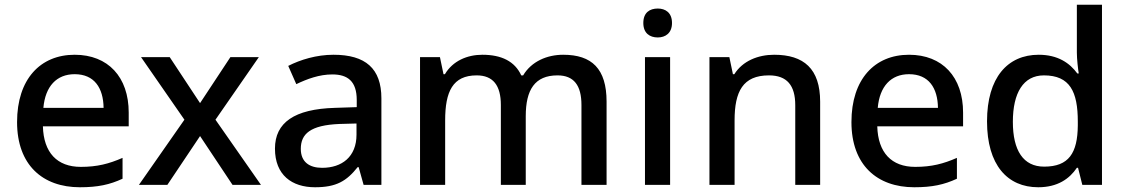

<svg xmlns="http://www.w3.org/2000/svg" viewBox="-20 -780 4752 810"><path d="M295 -549C150 -549 52 -446 52 -265C52 -84 160 10 317 10C393 10 443 -1 497 -26V-114C440 -89 390 -76 321 -76C221 -76 164 -136 161 -247H523V-305C523 -455 436 -549 295 -549ZM295 -467C378 -467 416 -409 417 -325H163C171 -416 219 -467 295 -467Z M758 -275 566 0H686L824 -206L961 0H1081L889 -275L1072 -539H952L824 -345L696 -539H575Z M1387 -549C1315 -549 1247 -528 1196 -502L1230 -425C1276 -447 1327 -466 1382 -466C1447 -466 1485 -437 1485 -358V-328L1393 -325C1222 -320 1140 -263 1140 -153C1140 -41 1212 10 1309 10C1399 10 1442 -16 1489 -75H1493L1514 0H1589V-365C1589 -491 1522 -549 1387 -549ZM1412 -257 1484 -259V-212C1484 -118 1422 -72 1339 -72C1286 -72 1249 -96 1249 -152C1249 -215 1289 -252 1412 -257Z M2356 -549C2288 -549 2222 -521 2187 -462H2179C2152 -521 2096 -549 2015 -549C1951 -549 1890 -523 1857 -467H1851L1836 -539H1752V0H1858V-272C1858 -394 1890 -462 1991 -462C2060 -462 2093 -420 2093 -337V0H2198V-290C2198 -401 2236 -462 2332 -462C2401 -462 2433 -420 2433 -337V0H2539V-351C2539 -490 2477 -549 2356 -549Z M2755 -744C2721 -744 2694 -727 2694 -683C2694 -640 2721 -622 2755 -622C2787 -622 2815 -640 2815 -683C2815 -727 2787 -744 2755 -744ZM2807 -539H2701V0H2807Z M3246 -549C3178 -549 3113 -523 3078 -467H3072L3057 -539H2973V0H3079V-272C3079 -394 3114 -462 3224 -462C3300 -462 3335 -420 3335 -336V0H3440V-351C3440 -490 3371 -549 3246 -549Z M3815 -549C3670 -549 3572 -446 3572 -265C3572 -84 3680 10 3837 10C3913 10 3963 -1 4017 -26V-114C3960 -89 3910 -76 3841 -76C3741 -76 3684 -136 3681 -247H4043V-305C4043 -455 3956 -549 3815 -549ZM3815 -467C3898 -467 3936 -409 3937 -325H3683C3691 -416 3739 -467 3815 -467Z M4360 10C4442 10 4492 -26 4523 -72H4528L4546 0H4629V-760H4523V-558C4523 -531 4528 -488 4531 -470H4525C4493 -514 4443 -549 4362 -549C4231 -549 4144 -453 4144 -268C4144 -84 4230 10 4360 10ZM4385 -77C4297 -77 4253 -145 4253 -266C4253 -388 4297 -462 4384 -462C4494 -462 4527 -393 4527 -267V-251C4526 -134 4489 -77 4385 -77Z"/></svg>

Font: Noto Sans Malayalam Medium
Style: Regular
Weight: 500
Designer: Jelle Bosma - Monotype Design Team
Foundry: Monotype Imaging Inc.
Version: Version 2.104